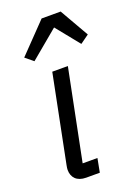

<svg xmlns="http://www.w3.org/2000/svg" viewBox="-146 -828 646 891"><g transform="rotate(-20 177.0 -382.5)"><path d="M178 -765 40 -622 79 -590 218 -706 311 -591 354 -622 272 -765ZM187 0 200 -68H127L217 -516H140L54 -86C52 -76 51 -69 51 -63C51 -26 74 0 120 0Z"/></g></svg>

Font: Braiins Sans
Style: Italic
Weight: 400
Italic angle: -11.31°
Designer: Mike Abbink, Paul van der Laan, Pieter van Rosmalen, Jiri Chlebus, Lubos Buracinsky
Foundry: Bold Monday, Sudetype
Version: Version 1.000;hotconv 1.0.109;makeotfexe 2.5.65596